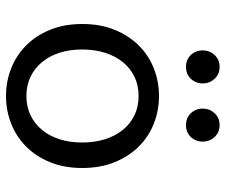

<svg xmlns="http://www.w3.org/2000/svg" viewBox="-76 -664 752 640"><g transform="rotate(90 300.0 -344.0)"><path d="M300 12Q252 12 208.5 -5Q165 -22 132 -54.5Q99 -87 79.5 -134.5Q60 -182 60 -242Q60 -303 79.5 -350.5Q99 -398 132 -431Q165 -464 208.5 -481Q252 -498 300 -498Q348 -498 391.5 -481Q435 -464 468 -431Q501 -398 520.5 -350.5Q540 -303 540 -242Q540 -182 520.5 -134.5Q501 -87 468 -54.5Q435 -22 391.5 -5Q348 12 300 12ZM300 -56Q335 -56 363.5 -69.5Q392 -83 412.5 -107.5Q433 -132 444 -166Q455 -200 455 -242Q455 -284 444 -318.5Q433 -353 412.5 -378Q392 -403 363.5 -416.5Q335 -430 300 -430Q265 -430 236.5 -416.5Q208 -403 187.5 -378Q167 -353 156 -318.5Q145 -284 145 -242Q145 -200 156 -166Q167 -132 187.5 -107.5Q208 -83 236.5 -69.5Q265 -56 300 -56ZM203 -588Q179 -588 163.5 -604Q148 -620 148 -644Q148 -667 163.5 -683.5Q179 -700 203 -700Q227 -700 242.5 -683.5Q258 -667 258 -644Q258 -620 242.5 -604Q227 -588 203 -588ZM397 -588Q373 -588 357.5 -604Q342 -620 342 -644Q342 -667 357.5 -683.5Q373 -700 397 -700Q421 -700 436.5 -683.5Q452 -667 452 -644Q452 -620 436.5 -604Q421 -588 397 -588Z"/></g></svg>

Font: Source Code Pro
Style: Regular
Weight: 400
Monospace: yes
Designer: Paul D. Hunt, Teo Tuominen
Foundry: Adobe Systems Incorporated
Version: Version 2.030;PS 1.000;hotconv 16.6.51;makeotf.lib2.5.65220